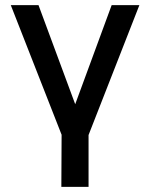

<svg xmlns="http://www.w3.org/2000/svg" viewBox="-20 -528 585 748"><path d="M22 -508H130L273 -122L415 -508H523L325 -2V200H219L220 -3Z"/></svg>

Font: LT Superior Semi-bold
Style: Regular
Weight: 600
Designer: Daniel Lyons
Foundry: LyonsType
Version: Version 1.0